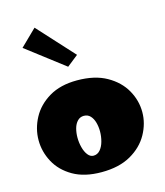

<svg xmlns="http://www.w3.org/2000/svg" viewBox="-116 -860 823 959"><g transform="rotate(-15 295.5 -380.0)"><path d="M291 12Q202.7 12 143.8 -22Q85 -56 56 -110Q27 -164 27 -223Q27 -283 56.4 -338Q85.8 -393 144.5 -428Q203.3 -463 289 -463Q380.7 -463 441.8 -428.5Q502.9 -394 533.4 -340Q564 -286 564 -226Q564 -167 533.4 -112Q502.8 -57 442.2 -22.5Q381.6 12 291 12ZM272.8 -78Q293 -78 307 -94Q321 -110 328 -135.5Q335 -161 335 -187Q335 -211.5 329 -233.3Q323 -255 310 -269Q297 -283 276.5 -283Q257 -283 243.5 -269Q230 -255 224 -232.8Q218 -210.6 218 -186Q218 -160 224.5 -135Q231 -110 243.5 -94Q256 -78 272.8 -78ZM265 -540 69 -690 153 -772 323 -586Z"/></g></svg>

Font: Marhey Light
Style: Regular
Weight: 300
Designer: Nur Syamsi & Bustanul Arifin
Foundry: Namelatype
Version: Version 1.000